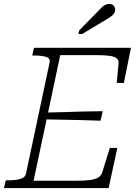

<svg xmlns="http://www.w3.org/2000/svg" viewBox="-39 -952 688 972"><path d="M555 -203 511 0H-19L-10 -39H0Q38 -39 63.5 -46Q89 -53 93 -75L212 -635Q217 -657 194.5 -664Q172 -671 135 -671H124L133 -710H624L588 -532H552L561 -629Q563 -647 552 -656.5Q541 -666 515 -669.5Q489 -673 446 -673H266L131 -37H345Q388 -37 415.5 -40.5Q443 -44 458.5 -53.5Q474 -63 479 -81L517 -203ZM185 -382Q235 -383 284 -384.5Q333 -386 382.5 -387.5Q432 -389 481 -389L470 -341Q422 -343 373 -344Q324 -345 275.5 -346Q227 -347 178 -348ZM452 -890Q465 -903 474 -912.5Q483 -922 493 -927Q503 -932 514 -932Q529 -932 536.5 -923Q544 -914 544 -903Q544 -892 538.5 -884Q533 -876 522 -868Q511 -860 494 -850L377 -780H358L362 -798Z"/></svg>

Font: Roboto Serif Thin
Style: Italic
Weight: 250
Italic angle: -10°
Version: Version 1.007